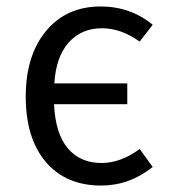

<svg xmlns="http://www.w3.org/2000/svg" viewBox="-20 -558 521 590"><path d="M292 -57.1Q350.6 -57.1 409.2 -100.1L449.2 -44.9Q377.4 12.2 291 12.2Q182.6 12.2 120.8 -60.3Q59.1 -132.8 59.1 -261.2Q59.1 -387.7 121.6 -462.9Q184.1 -538.1 289.1 -538.1Q380.9 -538.1 449.2 -481.9L409.2 -430.2Q352.1 -471.2 293 -471.2Q230 -471.2 190.9 -427.2Q151.9 -383.3 147 -301.8H371.1V-237.8H146Q150.4 -146.5 188.7 -101.8Q227.1 -57.1 292 -57.1Z"/></svg>

Font: Fira Sans Book
Style: Regular
Weight: 350
Designer: Carrois Corporate & Edenspiekermann AG
Foundry: Carrois Corporate GbR & Edenspiekermann AG
Version: Version 4.203;PS 004.203;hotconv 1.0.88;makeotf.lib2.5.64775